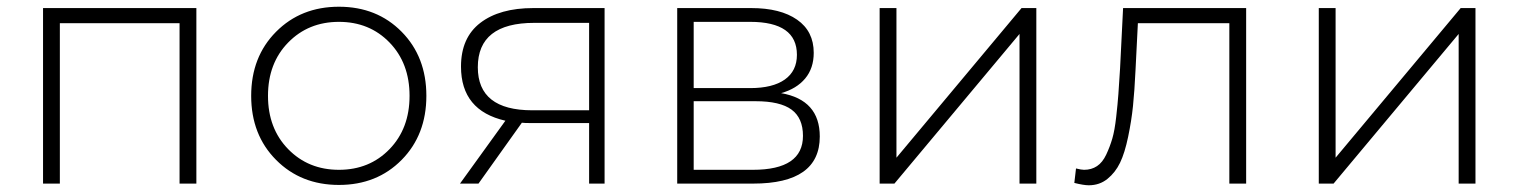

<svg xmlns="http://www.w3.org/2000/svg" viewBox="-20 -546 4516 571"><path d="M108 -522H564V0H514V-477H158V0H108Z M1174.5 -70.5Q1101 4 988 4Q875 4 801 -70.5Q727 -145 727 -261Q727 -377 801 -451.5Q875 -526 988 -526Q1101 -526 1174.5 -451.5Q1248 -377 1248 -261Q1248 -145 1174.5 -70.5ZM837 -102.5Q897 -41 988 -41Q1079 -41 1138.5 -102.5Q1198 -164 1198 -261Q1198 -358 1138.5 -419.5Q1079 -481 988 -481Q897 -481 837 -419.5Q777 -358 777 -261Q777 -164 837 -102.5Z M1566 -522H1778V0H1732V-180H1558Q1540 -180 1532 -181L1403 0H1348L1483 -187Q1351 -217 1351 -348Q1351 -434 1408.5 -478Q1466 -522 1566 -522ZM1401 -346Q1401 -218 1563 -218H1732V-478H1569Q1401 -478 1401 -346Z M2303 -269Q2418 -249 2418 -140Q2418 0 2220 0H1994V-522H2214Q2301 -522 2350.5 -487.5Q2400 -453 2400 -389Q2400 -343 2374.5 -312.5Q2349 -282 2303 -269ZM2043 -481V-284H2211Q2278 -284 2314 -309.5Q2350 -335 2350 -383Q2350 -481 2211 -481ZM2219 -41Q2368 -41 2368 -142Q2368 -195 2334 -220Q2300 -245 2227 -245H2043V-41Z M2596 0V-522H2646V-77L3018 -522H3062V0H3012V-445L2640 0Z M3320 -522H3686V0H3636V-477H3364L3357 -338Q3354 -275 3349.5 -231Q3345 -187 3335 -139Q3325 -91 3311 -62Q3297 -33 3273.5 -14Q3250 5 3218 5Q3203 5 3175 -2L3180 -45Q3196 -41 3204 -41Q3226 -41 3242.5 -52Q3259 -63 3270 -86.5Q3281 -110 3288 -134Q3295 -158 3299.5 -198Q3304 -238 3306 -266Q3308 -294 3311 -342Z M3902 0V-522H3952V-77L4324 -522H4368V0H4318V-445L3946 0Z"/></svg>

Font: mBank Light
Style: Regular
Weight: 300
Designer: Julieta Ulanovsky
Foundry: Julieta Ulanovsky
Version: Version 7.200;PS 007.200;hotconv 1.0.88;makeotf.lib2.5.64775